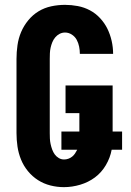

<svg xmlns="http://www.w3.org/2000/svg" viewBox="-20 -763 540 791"><path d="M243 8Q215 8 187.5 1Q160 -6 136.5 -21Q113 -36 95 -58Q77 -80 66.5 -106Q56 -132 52 -159.5Q48 -187 48 -215V-520Q48 -548 52 -576.5Q56 -605 67 -631Q78 -657 96.5 -679.5Q115 -702 139 -716.5Q163 -731 191 -737Q219 -743 248 -743Q274 -743 300.5 -738Q327 -733 350.5 -720.5Q374 -708 392.5 -688Q411 -668 422.5 -644.5Q434 -621 440 -594.5Q446 -568 446 -541H309Q309 -556 306 -571Q303 -586 296 -599Q289 -612 276 -620.5Q263 -629 248 -629Q236 -629 225.5 -623.5Q215 -618 207.5 -609Q200 -600 195.5 -589Q191 -578 188.5 -566.5Q186 -555 185.5 -543.5Q185 -532 185 -520V-215Q185 -204 185.5 -192.5Q186 -181 188.5 -169.5Q191 -158 195 -147Q199 -136 205.5 -127Q212 -118 222 -112Q232 -106 244 -106Q253 -106 261.5 -109Q270 -112 277 -117.5Q284 -123 289 -130.5Q294 -138 298 -146H233V-221H307V-297H250V-411H444V-221H483V-146H440Q434 -113 416 -82.5Q398 -52 371 -32Q344 -12 310.5 -2Q277 8 243 8Z"/></svg>

Font: Iosevka SS18 Heavy
Style: Regular
Weight: 900
Monospace: yes
Designer: Belleve Invis
Foundry: Belleve Invis
Version: Version 25.1.1; ttfautohint (v1.8.4)